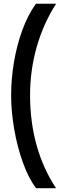

<svg xmlns="http://www.w3.org/2000/svg" viewBox="-20 -853 332 1035"><path d="M40 -339.4Q40 -426.8 55.2 -517.6Q70.3 -608.4 100.3 -690.7Q130.4 -772.9 173.8 -833H282.7Q214.4 -727.5 178.2 -600.8Q142.1 -474.1 142.1 -339.4Q142.1 -196.8 177.2 -70.3Q212.4 56.2 282.2 161.6H174.8Q134.3 108.9 103.8 24.2Q73.2 -60.5 56.6 -156.5Q40 -252.4 40 -339.4Z"/></svg>

Font: Decalotype Medium
Style: Regular
Weight: 500
Designer: Alfredo Marco Pradil
Foundry: Alfredo Marco Pradil
Version: Version 1.0